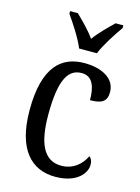

<svg xmlns="http://www.w3.org/2000/svg" viewBox="-118 -832 661 909"><g transform="rotate(15 213.0 -378.0)"><path d="M197 -606H284C302 -651 344 -715 371 -753V-766H333C302 -736 266 -701 240 -665C214 -701 179 -736 148 -766H110V-753C137 -715 179 -651 197 -606ZM244 10C348 10 392 -45 392 -88C392 -107 386 -118 376 -126C356 -84 317 -48 258 -48C174 -48 137 -123 137 -266C137 -445 177 -497 240 -497C295 -497 310 -445 310 -383C367 -383 392 -398 392 -444C392 -510 327 -546 240 -546C130 -546 46 -479 46 -265C46 -70 128 10 244 10Z"/></g></svg>

Font: Noto Serif Bengali Condensed
Style: Regular
Weight: 400
Width: 3
Designer: Juan Bruce, Universal Thirst, Indian Type Foundry and the Monotype Design Team.
Foundry: Monotype Imaging Inc.
Version: Version 2.003